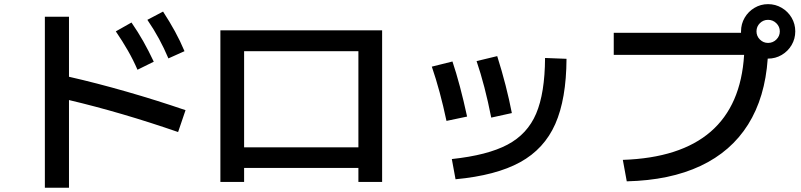

<svg xmlns="http://www.w3.org/2000/svg" viewBox="-20 -838 3790 909"><path d="M528.3 -689.5 602.5 -731.4Q633.8 -686 658.7 -641.8Q683.6 -597.7 708 -545.9L630.9 -507.8Q610.4 -555.2 585.4 -598.6Q560.5 -642.1 528.3 -689.5ZM677.7 -744.1 752 -783.2Q783.7 -734.4 808.3 -689.5Q833 -644.5 853.5 -595.7L777.3 -561.5Q756.8 -609.9 732.9 -654.1Q709 -698.2 677.7 -744.1ZM306.6 -364.3V50.8H192.4V-758.8H306.6V-474.6Q437.5 -444.8 580.3 -403.8Q723.1 -362.8 858.4 -316.4L823.2 -212.9Q554.7 -305.7 306.6 -364.3Z M1023.4 -694.3H1789.1V23.4H1676.8V-43H1135.7V23.4H1023.4ZM1676.8 -140.6V-595.7H1135.7V-140.6Z M2560.5 -563.5 2662.1 -559.6Q2661.1 -369.1 2608.9 -251Q2556.6 -132.8 2442.6 -70.1Q2328.6 -7.3 2136.7 10.7L2119.1 -85Q2288.1 -103 2382.6 -153.1Q2477.1 -203.1 2518.3 -300Q2559.6 -397 2560.5 -563.5ZM2024.4 -522.5 2122.1 -546.9Q2158.2 -439.5 2191.4 -286.1L2093.8 -265.6Q2063.5 -408.7 2024.4 -522.5ZM2236.3 -548.8 2334 -572.3Q2378.4 -431.6 2403.3 -302.7L2305.7 -281.2Q2275.9 -432.6 2236.3 -548.8Z M3502.9 -578.1H2885.7V-682.6H3488.3V-689.5Q3488.3 -724.6 3505.6 -754.2Q3522.9 -783.7 3552.2 -801Q3581.5 -818.4 3616.2 -818.4Q3651.4 -818.4 3680.9 -801Q3710.4 -783.7 3727.8 -754.2Q3745.1 -724.6 3745.1 -689.5Q3745.1 -654.3 3727.8 -624.8Q3710.4 -595.2 3680.9 -577.9Q3651.4 -560.5 3616.2 -560.5H3614.7Q3602.1 -376.5 3521.7 -248.5Q3441.4 -120.6 3296.6 -52.5Q3151.9 15.6 2947.3 20.5L2928.7 -81.1Q3473.6 -99.6 3502.9 -578.1ZM3671.9 -689.5Q3671.9 -711.9 3655.5 -728Q3639.2 -744.1 3616.2 -744.1Q3593.8 -744.1 3577.6 -728.3Q3561.5 -712.4 3561.5 -689.5Q3561.5 -667 3577.6 -650.9Q3593.8 -634.8 3616.2 -634.8Q3639.2 -634.8 3655.5 -650.9Q3671.9 -667 3671.9 -689.5Z"/></svg>

Font: Pretendard SemiBold
Style: Regular
Weight: 600
Designer: Base glyphs from Inter by Rasmus Andersson; Hangeul glyphs from Noto Sans CJK(Source Han Sans) by Jang Soo-young and Kan
Foundry: Kil Hyung-jin
Version: Version 1.309